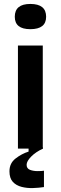

<svg xmlns="http://www.w3.org/2000/svg" viewBox="-20 -754 309 974"><path d="M71 0V-523H197V0ZM134 -606Q55 -606 55 -669Q55 -734 134 -734Q214 -734 214 -669Q214 -606 134 -606ZM203 195Q177 199 147 200Q117 201 89.5 194Q62 187 45 168.5Q28 150 28 115Q28 74 59 50Q90 26 125 15V-6H198V0Q161 17 138 40.5Q115 64 115 82Q115 101 132 107.5Q149 114 170.5 114Q192 114 203 112Z"/></svg>

Font: Bricolage Grotesque 12pt SemiBold
Style: Regular
Weight: 600
Designer: Mathieu Triay
Foundry: Atelier Triay
Version: Version 1.001; ttfautohint (v1.8.4.7-5d5b);gftools[0.9.33.de